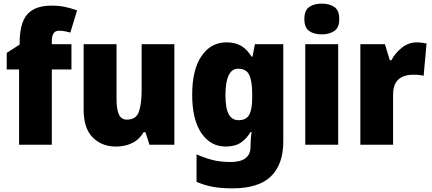

<svg xmlns="http://www.w3.org/2000/svg" viewBox="-20 -847 2376 1056"><path d="M373 -465H265V-51H85V-465H17V-556L88 -602V-611Q88 -719 129.5 -767.5Q171 -816 264 -816Q303 -816 335 -809.5Q367 -803 404 -790L367 -668Q353 -672 337 -675Q321 -678 304 -678Q265 -678 265 -621V-604H373Z M939 -604V-51H802L780 -120H770Q746 -79 706.5 -60Q667 -41 618 -41Q540 -41 490 -91Q440 -141 440 -244V-604H621V-300Q621 -246 634 -217.5Q647 -189 678 -189Q728 -189 743.5 -231.5Q759 -274 759 -351V-604Z M1225 -614Q1276 -614 1308.5 -593.5Q1341 -573 1363 -536H1369L1382 -604H1538V-68Q1538 57 1470 123Q1402 189 1258 189Q1198 189 1151 180.5Q1104 172 1061 153V2Q1109 23 1151.5 33.5Q1194 44 1249 44Q1358 44 1358 -41V-50Q1358 -64 1359.5 -83.5Q1361 -103 1364 -121H1358Q1337 -85 1305 -63Q1273 -41 1221 -41Q1138 -41 1087.5 -115Q1037 -189 1037 -326Q1037 -464 1088.5 -539Q1140 -614 1225 -614ZM1290 -469Q1220 -469 1220 -323Q1220 -251 1238 -218.5Q1256 -186 1292 -186Q1334 -186 1350.5 -215.5Q1367 -245 1367 -307V-332Q1367 -400 1351 -434.5Q1335 -469 1290 -469Z M1750 -827Q1792 -827 1819 -808.5Q1846 -790 1846 -742Q1846 -695 1818.5 -676.5Q1791 -658 1750 -658Q1707 -658 1680.5 -676.5Q1654 -695 1654 -742Q1654 -790 1680.5 -808.5Q1707 -827 1750 -827ZM1840 -604V-51H1659V-604Z M2272 -614Q2286 -614 2300.5 -612Q2315 -610 2326 -608L2310 -430Q2300 -433 2286.5 -434.5Q2273 -436 2251 -436Q2224 -436 2199 -427Q2174 -418 2158 -394Q2142 -370 2142 -325V-51H1962V-604H2097L2124 -516H2133Q2152 -554 2189.5 -584Q2227 -614 2272 -614Z"/></svg>

Font: Noto Sans Tamil UI SemiCondensed Black
Style: Regular
Weight: 900
Width: 4
Designer: Jelle Bosma - Monotype Design Team
Foundry: Monotype Imaging Inc.
Version: Version 2.004; ttfautohint (v1.8.4.7-5d5b)